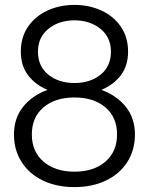

<svg xmlns="http://www.w3.org/2000/svg" viewBox="-20 -752 608 784"><path d="M37 -203Q37 -269 74 -315.5Q111 -362 174 -385Q124 -406 94.5 -445Q65 -484 65 -541Q65 -600 94.5 -643Q124 -686 174 -709Q224 -732 284 -732Q344 -732 394 -709Q444 -686 473.5 -643Q503 -600 503 -541Q503 -484 473.5 -445Q444 -406 394 -385Q457 -362 494 -315.5Q531 -269 531 -203Q531 -139 499.5 -90Q468 -41 412 -14.5Q356 12 284 12Q212 12 156 -14.5Q100 -41 68.5 -90Q37 -139 37 -203ZM284 -51Q363 -51 410.5 -92Q458 -133 458 -203Q458 -273 410.5 -313.5Q363 -354 284 -354Q205 -354 157.5 -313.5Q110 -273 110 -203Q110 -133 157.5 -92Q205 -51 284 -51ZM284 -413Q348 -413 390.5 -447Q433 -481 433 -541Q433 -600 390 -634.5Q347 -669 284 -669Q221 -669 178 -634.5Q135 -600 135 -541Q135 -481 177.5 -447Q220 -413 284 -413Z"/></svg>

Font: Aspekta 300
Style: Regular
Weight: 300
Designer: Ivo Dolenc
Version: Version 2.000